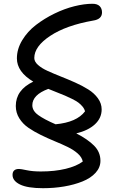

<svg xmlns="http://www.w3.org/2000/svg" viewBox="-20 -740 609 1009"><path d="M206.1 249Q125 249 85.4 229.7Q45.9 210.4 45.9 179.2Q45.9 147.9 80.1 147.9Q89.4 147.9 120.4 154.5Q151.4 161.1 194.8 161.1Q267.6 161.1 325 147.2Q382.3 133.3 415 108.9Q410.6 86.4 388.7 66.9Q366.7 47.4 335.4 32.2Q304.2 17.1 267.3 2Q230.5 -13.2 194.6 -30.8Q158.7 -48.3 129.2 -68.6Q99.6 -88.9 81.3 -118.4Q63 -147.9 63 -183.1Q63 -267.1 154.8 -311Q68.8 -362.3 68.8 -433.1Q68.8 -482.4 96.7 -528.6Q124.5 -574.7 168.7 -608.6Q212.9 -642.6 265.9 -668.5Q318.8 -694.3 371.1 -707.3Q423.3 -720.2 465.8 -720.2Q491.2 -720.2 503.7 -707.8Q516.1 -695.3 516.1 -674.8Q516.1 -638.7 469.2 -631.8Q327.6 -606.9 243.9 -551.5Q160.2 -496.1 160.2 -435.1Q160.2 -416 179.7 -398.7Q199.2 -381.3 230.5 -367.2Q261.7 -353 299.3 -338.1Q336.9 -323.2 374.8 -306.4Q412.6 -289.6 443.8 -270Q475.1 -250.5 494.6 -223.4Q514.2 -196.3 514.2 -165Q514.2 -119.6 479 -86.9Q443.8 -54.2 380.9 -39.1Q440.9 -8.3 474.4 25.4Q507.8 59.1 507.8 105Q507.8 140.1 482.2 168.2Q456.5 196.3 413.3 213.6Q370.1 231 317.1 240Q264.2 249 206.1 249ZM149.9 -187Q149.9 -157.7 180.9 -135.3Q211.9 -112.8 272 -86.9Q383.3 -97.2 426.8 -154.8Q423.8 -168 413.6 -180.2Q403.3 -192.4 391.4 -201.2Q379.4 -210 357.9 -220.7Q336.4 -231.4 321 -237.8Q305.7 -244.1 277.3 -255.4Q249 -266.6 233.9 -272.9Q149.9 -241.7 149.9 -187Z"/></svg>

Font: Shantell Sans Bouncy
Style: Regular
Weight: 400
Designer: Stephen Nixon, Anya Danilova, Shantell Martin
Foundry: Arrow Type
Version: Version 1.006;[9816181b4]